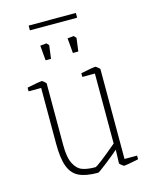

<svg xmlns="http://www.w3.org/2000/svg" viewBox="-109 -775 671 856"><g transform="rotate(-15 226.5 -347.0)"><path d="M89 -164V-421H31V-438Q89 -450 98 -450Q102 -450 110 -443Q118 -436 118 -433V-150Q118 -92 133 -63Q148 -34 171.5 -25.5Q195 -17 231 -17Q241 -17 337 -98V-421H279V-438Q337 -450 346 -450Q348 -450 357 -443Q366 -436 366 -433V-19H424V-2Q366 10 357 10Q355 10 346 3Q337 -4 337 -7L339 -69Q320 -52 280.5 -21Q241 10 237 10Q180 10 148.5 -5.5Q117 -21 103 -58.5Q89 -96 89 -164ZM134 -604 163 -607 173 -596 165 -535H140ZM260 -604 289 -607 299 -596 291 -535H266ZM107 -704H325V-682H107Z"/></g></svg>

Font: Grenze Thin
Style: Regular
Weight: 250
Designer: Renata Polastri
Foundry: Omnibus-Type
Version: Version 1.002; ttfautohint (v1.8)